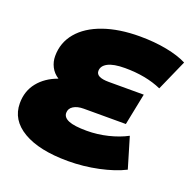

<svg xmlns="http://www.w3.org/2000/svg" viewBox="-129 -845 992 991"><g transform="rotate(20 367.5 -350.0)"><path d="M334 -475Q334 -440 404 -440H596L561 -266H330Q295 -266 273.5 -252.5Q252 -239 252 -215Q252 -190 283 -177Q314 -164 383 -164Q441 -164 498.5 -178Q556 -192 601 -216L651 -48Q594 -19 511.5 -1.5Q429 16 345 16Q187 16 98.5 -36Q10 -88 10 -180Q10 -247 48.5 -295Q87 -343 154 -367Q126 -385 112 -412.5Q98 -440 98 -471Q98 -545 144.5 -600.5Q191 -656 276.5 -686Q362 -716 475 -716Q555 -716 622.5 -703Q690 -690 735 -667L660 -498Q574 -536 459 -536Q396 -536 365 -519.5Q334 -503 334 -475Z"/></g></svg>

Font: Montserrat Alternates Black
Style: Italic
Weight: 900
Italic angle: -11.3°
Designer: Julieta Ulanovsky
Foundry: Julieta Ulanovsky
Version: Version 7.200